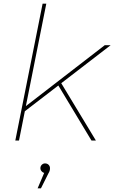

<svg xmlns="http://www.w3.org/2000/svg" viewBox="-20 -762 620 1041"><path d="M107 -153 109 -178 548 -517H580L311 -310L297 -299ZM63 0 211 -742H231L83 0ZM476 0 293 -304 309 -316 500 0ZM184 259 224 165 225 176Q215 176 207 168Q199 160 199 150Q199 139 206.5 131.5Q214 124 224 124Q236 124 243.5 131.5Q251 139 251 150Q251 158 249 164.5Q247 171 242 179L202 259Z"/></svg>

Font: Montserrat Thin Thin
Style: Italic
Weight: 250
Italic angle: -11.3°
Version: Version 9.000